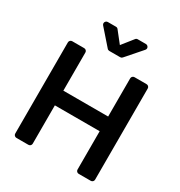

<svg xmlns="http://www.w3.org/2000/svg" viewBox="-215 -1102 1175 1251"><g transform="rotate(30 372.0 -476.0)"><path d="M71.7 -20.6V-706.7Q71.7 -715.2 77.8 -721.2Q83.8 -727.3 92.3 -727.3H182.5Q191.4 -727.3 197.4 -721.2Q203.5 -715.2 203.5 -706.7V-419.4H540.5V-706.7Q540.5 -715.2 546.5 -721.2Q552.6 -727.3 561.1 -727.3H651.6Q660.5 -727.3 666.5 -721.2Q672.6 -715.2 672.6 -706.7V-20.6Q672.6 -12.1 666.5 -6Q660.5 0 651.6 0H561.1Q552.6 0 546.5 -6Q540.5 -12.1 540.5 -20.6V-308.9H203.5V-20.6Q203.5 -12.1 197.4 -6Q191.4 0 182.5 0H92.3Q83.8 0 77.8 -6Q71.7 -12.1 71.7 -20.6ZM291.9 -951.7H230.8Q221.9 -951.7 215.9 -945.3Q209.9 -938.9 209.9 -930.8Q209.9 -923.7 215.2 -917.3L317.8 -800.4Q323.9 -793.3 333.5 -793.3H415.1Q424.7 -793.3 430.8 -800.4L533 -917.3Q538.4 -923.7 538.4 -930.8Q538.4 -938.9 532.3 -945.3Q526.3 -951.7 517.4 -951.7H456.3Q446 -951.7 440 -943.9L373.9 -860.8L308.2 -943.9Q302.2 -951.7 291.9 -951.7Z"/></g></svg>

Font: DeltaSans SemiBold
Style: Regular
Weight: 600
Designer: Rasmus Andersson
Foundry: rsms
Version: Version 3.012